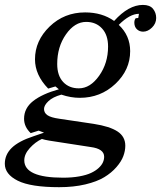

<svg xmlns="http://www.w3.org/2000/svg" viewBox="-93 -529 662 789"><path d="M478 -472.2Q440.4 -472.2 395 -426.8Q441.9 -382.8 441.9 -318.8Q441.9 -241.7 381.1 -184.3Q320.3 -127 234.9 -127Q197.8 -127 159.2 -140.1Q124 -130.4 106 -113.3Q87.9 -96.2 87.9 -81.1Q87.9 -65.4 101.8 -55.7Q115.7 -45.9 150.9 -41L292 -20Q357.9 -9.8 389.9 11.2Q421.9 32.2 421.9 69.8Q421.9 90.8 413.8 112.5Q405.8 134.3 385.5 157.7Q365.2 181.2 335.4 199.2Q305.7 217.3 257.6 228.8Q209.5 240.2 149.9 240.2Q33.2 240.2 -20 213.6Q-73.2 187 -73.2 144Q-73.2 106.4 -44.7 78.6Q-16.1 50.8 44.9 30.8L87.9 16.1L65.9 7.8L33.2 18.1Q5.9 -7.8 5.9 -41Q5.9 -84.5 43.2 -113.8Q80.6 -143.1 148.9 -162.1L134.8 -173.8L105 -165Q50.8 -220.7 50.8 -285.2Q50.8 -361.8 110.8 -419.9Q170.9 -478 256.8 -478Q326.7 -478 376 -442.9Q435.5 -508.8 494.1 -508.8Q522.9 -508.8 535.9 -492.7Q548.8 -476.6 548.8 -455.1Q548.8 -432.6 531.7 -415.8Q514.6 -398.9 495.1 -398.9Q480.5 -398.9 470 -408.4Q459.5 -418 459 -435.1Q459 -448.2 464.8 -454.1L475.1 -455.1ZM142.1 -266.1Q142.1 -218.3 166.5 -192.1Q190.9 -166 231 -166Q277.8 -166 314.5 -217.8Q351.1 -269.5 351.1 -337.9Q351.1 -385.3 326.2 -412.1Q301.3 -439 261.2 -439Q213.9 -439 178 -387.7Q142.1 -336.4 142.1 -266.1ZM6.8 129.9Q6.8 201.2 166 201.2Q203.1 201.2 232.9 195.8Q262.7 190.4 281.2 181.6Q299.8 172.9 312.3 161.4Q324.7 149.9 329.8 138.4Q335 127 335 115.2Q335 82.5 279.8 75.2L108.9 48.8Q89.4 45.4 79.1 42Q51.8 54.7 29.3 79.6Q6.8 104.5 6.8 129.9Z"/></svg>

Font: Redaction
Style: Italic
Weight: 400
Designer: Jeremy Mickel / Forest Young
Foundry: MCKL
Version: Version 2.001;hotconv 1.0.113;makeotfexe 2.5.65598 DEVELOPME